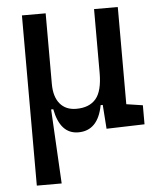

<svg xmlns="http://www.w3.org/2000/svg" viewBox="-53 -564 692 834"><g transform="rotate(-5 293.0 -147.0)"><path d="M273.9 9.8Q194.8 9.8 173.8 -99.6H146L73.7 -175.8V-517.6H177.2V-210Q177.2 -153.8 202.6 -123.3Q228 -92.8 273.9 -92.8Q330.6 -92.8 359.4 -126.5Q388.2 -160.2 388.2 -239.3L414.6 -99.6H380.4Q370.1 -44.9 343.5 -17.6Q316.9 9.8 273.9 9.8ZM73.7 224.6V-210L163.6 -115.7L182.1 224.6ZM397 4.9 388.2 -119.1V-210H491.7V-93.8L563 -83V0ZM388.2 -146.5V-517.6H491.7V-175.8Z"/></g></svg>

Font: Cascadia Mono
Style: Regular
Weight: 400
Monospace: yes
Designer: Aaron Bell
Foundry: Saja Typeworks
Version: Version 2102.003